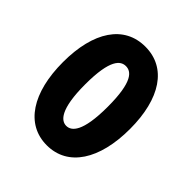

<svg xmlns="http://www.w3.org/2000/svg" viewBox="-193 -806 977 977"><g transform="rotate(45 295.5 -318.0)"><path d="M296 37C448 37 537 -102 537 -321C537 -540 448 -673 296 -673C144 -673 55 -541 55 -321C55 -102 144 37 296 37ZM296 -103C260 -103 215 -140 215 -321C215 -502 259 -533 296 -533C334 -533 377 -502 377 -321C377 -139 333 -103 296 -103Z"/></g></svg>

Font: Falling Sky
Style: Blk
Weight: 900
Designer: Paul D. Hunt
Foundry: Adobe Systems Incorporated
Version: Version 1.02